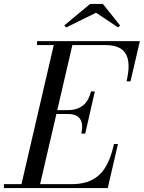

<svg xmlns="http://www.w3.org/2000/svg" viewBox="-65 -960 734 980"><path d="M425 -895 273 -820 263 -830 395 -940H460L548 -830L538 -820ZM283 -378H222.8L139.6 -20H300Q322.6 -20 342.6 -22.9Q362.5 -25.8 379.3 -31.2Q396.1 -36.6 410.8 -45Q425.4 -53.4 437.4 -63.6Q449.4 -73.9 459.7 -87.2Q470 -100.6 478.2 -115.4Q486.5 -130.1 493.7 -148Q500.9 -165.9 506.4 -184.5Q512 -203.1 517 -225H537L485 0H-45V-20H44.6L209.4 -730H124V-750H649L601 -545H581Q586.5 -568.6 589.1 -588.9Q591.8 -609.2 591.2 -628.4Q590.6 -647.5 586.3 -662.8Q582 -678.1 573.1 -690.9Q564.1 -703.6 550.8 -712.1Q537.4 -720.6 518 -725.3Q498.6 -730 474 -730H304.4L227.4 -398H283Q304.8 -398 323.1 -403.5Q341.5 -409 356.7 -420.3Q371.9 -431.6 382.7 -450Q393.5 -468.4 399 -493H419L370 -278H350Q361.1 -327.6 343.7 -352.8Q326.2 -378 283 -378Z"/></svg>

Font: Bodoni* 11
Style: Italic
Weight: 400
Italic angle: -13°
Version: Version 1.002